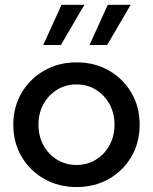

<svg xmlns="http://www.w3.org/2000/svg" viewBox="-20 -752 623 782"><path d="M292 9.8Q218.8 9.8 160.2 -23.4Q101.6 -56.6 67.9 -114Q34.2 -171.4 34.2 -244.1Q34.2 -316.4 67.9 -373.8Q101.6 -431.2 160.2 -464.6Q218.8 -498 292 -498Q365.7 -498 423.8 -464.6Q481.9 -431.2 515.4 -373.8Q548.8 -316.4 548.8 -244.1Q548.8 -171.4 515.4 -114Q481.9 -56.6 423.8 -23.4Q365.7 9.8 292 9.8ZM291.5 -80.1Q335.9 -80.1 370.8 -101.8Q405.8 -123.5 426 -160.4Q446.3 -197.3 446.3 -244.1Q446.3 -291 426 -327.9Q405.8 -364.7 370.8 -386.5Q335.9 -408.2 291.5 -408.2Q247.6 -408.2 212.4 -386.5Q177.2 -364.7 157 -327.9Q136.7 -291 136.7 -244.1Q136.7 -197.3 157 -160.4Q177.2 -123.5 212.4 -101.8Q247.6 -80.1 291.5 -80.1ZM228 -568.8H156.2L230.5 -732.4H323.7ZM416.5 -568.8H344.7L418.9 -732.4H512.2Z"/></svg>

Font: Kumbh Sans Medium
Style: Regular
Weight: 500
Version: Version 1.005